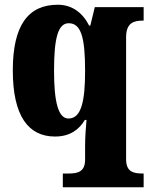

<svg xmlns="http://www.w3.org/2000/svg" viewBox="-20 -566 635 810"><path d="M245 224H586V166H583C544 166 512 160 512 106V-409C512 -470 545 -479 582 -479H586V-536H380L361 -458H356C329 -512 284 -546 224 -546C100 -546 34 -461 34 -269C34 -76 100 10 212 10C276 10 314 -20 338 -60H345C342 -31 339 15 339 52V108C339 160 306 166 269 166H245ZM269 -66C225 -66 208 -138 208 -268C208 -406 225 -468 270 -468C323 -468 339 -405 339 -267C339 -139 323 -66 269 -66Z"/></svg>

Font: Noto Serif Khmer Condensed Black
Style: Regular
Weight: 900
Width: 3
Designer: Danh Hong and the Monotype Design Team
Foundry: Monotype Imaging Inc.
Version: Version 2.004